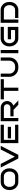

<svg xmlns="http://www.w3.org/2000/svg" viewBox="2681 -3273 592 5994"><g transform="rotate(-90 2977.0 -276.0)"><path d="M720 -276Q720 -200 688.5 -137.5Q657 -75 600 -37.5Q543 0 467 0H293Q217 0 159.5 -37.5Q102 -75 70.5 -137.5Q39 -200 39 -276Q39 -352 70.5 -414Q102 -476 159.5 -513Q217 -550 293 -550H467Q543 -550 600 -513Q657 -476 688.5 -414Q720 -352 720 -276ZM620 -276Q620 -324 602 -364Q584 -404 549.5 -427.5Q515 -451 467 -451H293Q245 -451 210.5 -427.5Q176 -404 157.5 -364Q139 -324 139 -276Q139 -228 157.5 -188Q176 -148 210.5 -124Q245 -100 293 -100H467Q515 -100 549.5 -124Q584 -148 602 -188Q620 -228 620 -276Z M1421 -550 1140 0H1026L743 -550H857L1083 -111L1308 -550Z M2080 0H1506V-552H2080V-451H1607V-101H2080ZM2016 -228H1654V-329H2016Z M2838 0H2702L2546 -149H2343V-248H2620Q2662 -248 2691.5 -278.5Q2721 -309 2721 -350Q2721 -392 2691.5 -421.5Q2662 -451 2620 -451H2291V0H2191V-550H2620Q2676 -550 2721 -523Q2766 -496 2793 -450.5Q2820 -405 2820 -350Q2820 -305 2801.5 -265.5Q2783 -226 2750.5 -197.5Q2718 -169 2676 -157Z M3238 0H3138V-451H2873V-550H3502V-451H3238Z M4179 -550V-275Q4179 -218 4157.5 -168Q4136 -118 4098.5 -80.5Q4061 -43 4011.5 -21.5Q3962 0 3905 0H3850Q3793 0 3743.5 -21.5Q3694 -43 3656.5 -81Q3619 -119 3597.5 -168.5Q3576 -218 3576 -275V-550H3676V-275Q3676 -227 3699.5 -187Q3723 -147 3762.5 -123.5Q3802 -100 3850 -100H3905Q3954 -100 3993 -123.5Q4032 -147 4055.5 -187Q4079 -227 4079 -275V-550Z M4413 0H4314V-550H4413Z M5136 0H4781Q4704 0 4646 -37Q4588 -74 4556 -137Q4524 -200 4524 -277Q4524 -354 4556 -416Q4588 -478 4646 -515Q4704 -552 4781 -552H5136V-451H4781Q4733 -451 4698 -427.5Q4663 -404 4644 -365Q4625 -326 4625 -277Q4625 -228 4644 -188Q4663 -148 4698 -124.5Q4733 -101 4781 -101H5035V-228H4748V-329H5136Z M5915 -277Q5915 -200 5883 -137Q5851 -74 5793 -37Q5735 0 5658 0H5412V-101H5658Q5707 -101 5741.5 -124.5Q5776 -148 5795 -188Q5814 -228 5814 -277Q5814 -326 5795 -365Q5776 -404 5741.5 -427.5Q5707 -451 5658 -451H5365V0H5263V-552H5658Q5735 -552 5793 -515Q5851 -478 5883 -416Q5915 -354 5915 -277Z"/></g></svg>

Font: Bruno Ace SC
Style: Regular
Weight: 400
Version: Version 1.100; ttfautohint (v1.8.4.7-5d5b);gftools[0.9.27]